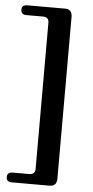

<svg xmlns="http://www.w3.org/2000/svg" viewBox="-58 -771 451 928"><g transform="rotate(5 167.0 -306.5)"><path d="M145 48V-660Q145 -688 117 -688H36Q9.5 -688 9.5 -712Q9.5 -735.5 36 -735.5H219.5Q254 -735.5 254 -698V86Q254 123.5 219.5 123.5H36Q9.5 123.5 9.5 100Q9.5 76 36 76H117Q145 76 145 48Z"/></g></svg>

Font: Fraunces 72pt S050 SemiBold
Style: Regular
Weight: 600
Version: Version 1.000; ttfautohint (v1.8.3)